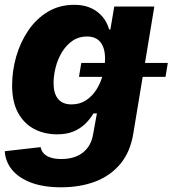

<svg xmlns="http://www.w3.org/2000/svg" viewBox="-21 -570 724 805"><path d="M235.4 215.3Q161.1 215.3 109.1 195.6Q57.1 175.8 29.3 141.6Q1.5 107.4 -1 64L149.4 46.9Q151.9 61.5 161.9 72.8Q171.9 84 190.2 90.3Q208.5 96.7 236.3 96.7Q291.5 96.7 325.9 70.1Q360.4 43.5 369.1 -5.4L385.3 -94.7L370.6 -94.2Q356 -69.3 334.7 -49.3Q313.5 -29.3 285.2 -18.1Q256.8 -6.8 218.8 -6.8Q164.6 -6.8 121.8 -29.5Q79.1 -52.2 54.4 -97.7Q29.8 -143.1 29.8 -211.9Q29.8 -273.4 47.1 -333.5Q64.5 -393.6 97.9 -442.6Q131.3 -491.7 179.9 -520.8Q228.5 -549.8 290 -549.8Q323.7 -549.8 348.9 -540.8Q374 -531.7 391.8 -516.6Q409.7 -501.5 420.7 -483.2Q431.6 -464.8 436.5 -446.3L441.9 -446.8L458 -542.5H626L537.6 -8.3Q524.9 67.9 483.4 117.4Q441.9 167 378.4 191.2Q314.9 215.3 235.4 215.3ZM278.8 -132.3Q314 -132.3 340.3 -149.9Q366.7 -167.5 384.3 -196Q401.9 -224.6 410.6 -258.5Q419.4 -292.5 419.4 -324.7Q419.4 -368.7 400.4 -392.8Q381.3 -417 343.3 -417Q309.1 -417 283 -398.9Q256.8 -380.9 239 -351.6Q221.2 -322.3 212.4 -287.8Q203.6 -253.4 203.6 -221.2Q203.6 -178.2 222.4 -155.3Q241.2 -132.3 278.8 -132.3ZM310.1 -247.6 319.8 -306.2H682.6L672.9 -247.6Z"/></svg>

Font: Inter 16pt ExtraBold
Style: Italic
Weight: 800
Italic angle: -9.3988°
Version: Version 4.001;git-66647c0bb